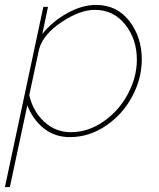

<svg xmlns="http://www.w3.org/2000/svg" viewBox="-48 -547 645 780"><path d="M128 -519H147L124 -409Q166 -461 226 -494Q286 -527 342 -527Q427 -527 477.5 -461.5Q528 -396 528 -306Q528 -228 489 -155Q450 -82 382 -36Q314 10 236 10Q174 10 129.5 -26Q85 -62 63 -119L-8 213H-28ZM508 -304Q508 -388 460.5 -447.5Q413 -507 337 -507Q277 -507 202.5 -457.5Q128 -408 111 -348L71 -161Q85 -96 131 -53Q177 -10 240 -10Q311 -10 374 -54.5Q437 -99 472.5 -167Q508 -235 508 -304Z"/></svg>

Font: Raleway-v4020 Thin
Style: Italic
Weight: 250
Italic angle: -12°
Designer: Matt McInerney, Pablo Impallari, Rodrigo Fuenzalida
Foundry: Matt McInerney, Pablo Impallari, Rodrigo Fuenzalida
Version: Version 4.020;PS 004.020;hotconv 1.0.88;makeotf.lib2.5.64775